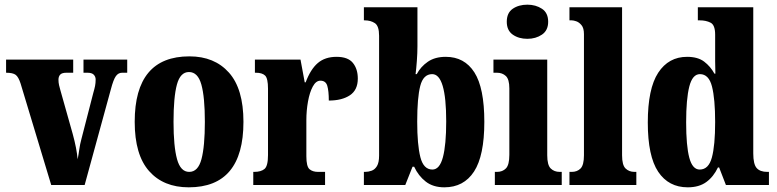

<svg xmlns="http://www.w3.org/2000/svg" viewBox="-20 -791 3321 821"><path d="M68 -434Q59 -462 47 -471Q35 -480 6 -480V-536H293V-480H264Q245 -480 237.5 -472Q230 -464 230 -450Q230 -438 232.5 -427Q235 -416 238 -406L291 -218Q308 -156 312 -110Q316 -130 319 -152Q322 -174 328 -196L379 -394Q384 -411 386.5 -423.5Q389 -436 389 -451Q389 -463 381 -471.5Q373 -480 354 -480H337V-536H524V-480H502Q486 -480 475.5 -465.5Q465 -451 454 -409L342 0H199Z M787 10Q679 10 617.5 -59.5Q556 -129 556 -270Q556 -550 790 -550Q897 -550 959 -480.5Q1021 -411 1021 -270Q1021 10 787 10ZM789 -56Q827 -56 841.5 -110.5Q856 -165 856 -270Q856 -376 841 -429.5Q826 -483 788 -483Q751 -483 736.5 -429.5Q722 -376 722 -270Q722 -165 737 -110.5Q752 -56 789 -56Z M1063 0V-56H1067Q1096 -56 1111 -68.5Q1126 -81 1126 -128V-412Q1126 -456 1113.5 -468Q1101 -480 1074 -480H1070V-536H1265L1283 -439H1287Q1308 -495 1339 -521.5Q1370 -548 1419 -548Q1468 -548 1489 -522Q1510 -496 1510 -455Q1510 -406 1476 -383.5Q1442 -361 1386 -361Q1386 -402 1379.5 -424Q1373 -446 1350 -446Q1331 -446 1317.5 -421Q1304 -396 1297 -357Q1290 -318 1290 -277V-123Q1290 -79 1303.5 -67.5Q1317 -56 1340 -56H1370V0Z M1880 10Q1832 10 1800.5 -14.5Q1769 -39 1751 -78H1744L1713 0H1536V-56H1541Q1555 -56 1569 -61Q1583 -66 1592 -81Q1601 -96 1601 -126V-638Q1601 -680 1583 -692Q1565 -704 1539 -704H1536V-760H1765V-593Q1765 -565 1762.5 -531Q1760 -497 1757 -474H1762Q1779 -506 1809.5 -527Q1840 -548 1886 -548Q1966 -548 2008.5 -481.5Q2051 -415 2051 -270Q2051 -125 2007 -57.5Q1963 10 1880 10ZM1829 -66Q1860 -66 1874 -119Q1888 -172 1888 -272Q1888 -474 1828 -474Q1790 -474 1777 -423.5Q1764 -373 1764 -271Q1764 -172 1777.5 -119Q1791 -66 1829 -66Z M2235 -625Q2198 -625 2172.5 -643Q2147 -661 2147 -698Q2147 -736 2172.5 -753.5Q2198 -771 2235 -771Q2271 -771 2297.5 -753.5Q2324 -736 2324 -698Q2324 -661 2297.5 -643Q2271 -625 2235 -625ZM2096 0V-56H2105Q2129 -56 2143.5 -71Q2158 -86 2158 -129V-413Q2158 -452 2143 -466Q2128 -480 2105 -480H2090V-536H2320V-127Q2320 -85 2335 -70.5Q2350 -56 2373 -56H2382V0Z M2415 0V-56H2425Q2448 -56 2462.5 -70.5Q2477 -85 2477 -127V-645Q2477 -671 2466.5 -683.5Q2456 -696 2444 -700Q2432 -704 2425 -704H2415V-760H2640V-127Q2640 -85 2655 -70.5Q2670 -56 2693 -56H2701V0Z M2921 10Q2839 10 2794.5 -56.5Q2750 -123 2750 -267Q2750 -412 2794.5 -480Q2839 -548 2918 -548Q2964 -548 2991 -527.5Q3018 -507 3035 -476H3039Q3038 -499 3038 -529Q3038 -559 3038 -588V-643Q3038 -684 3018.5 -694Q2999 -704 2972 -704H2964V-760H3201V-135Q3201 -89 3215.5 -72.5Q3230 -56 3261 -56H3268V0H3084L3055 -75H3050Q3031 -35 3000 -12.5Q2969 10 2921 10ZM2972 -66Q3010 -66 3024 -117.5Q3038 -169 3038 -269Q3038 -368 3024.5 -421Q3011 -474 2973 -474Q2941 -474 2927.5 -421Q2914 -368 2914 -268Q2914 -167 2927.5 -116.5Q2941 -66 2972 -66Z"/></svg>

Font: Noto Serif Tamil ExtraCondensed Black
Style: Italic
Weight: 900
Width: 2
Italic angle: -12°
Designer: Indian Type Foundry, Tom Grace, and the Monotype Design Team
Foundry: Monotype Imaging Inc.
Version: Version 2.003; ttfautohint (v1.8.4.7-5d5b)